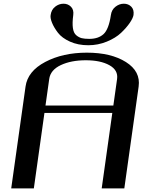

<svg xmlns="http://www.w3.org/2000/svg" viewBox="-20 -1041 790 1061"><path d="M606.4 -458 627 -604.5Q633.8 -653.3 584.5 -680.7Q535.2 -708 454.1 -708Q373 -708 315.9 -681.2Q258.8 -654.3 252 -604.5L231.4 -458ZM667 0H542L600.6 -417H225.6L167 0H42L121.1 -562.5Q132.8 -647.5 230 -698.7Q327.1 -750 460 -750Q593.8 -750 675.8 -698.2Q757.8 -646.5 746.1 -562.5ZM384.8 -958Q378.9 -914.1 382.8 -886.2Q386.7 -858.4 401.4 -846.2Q416 -834 431.6 -830.1Q447.3 -826.2 473.6 -826.2Q523.4 -826.2 552.2 -852.5Q581.1 -878.9 592.8 -958Q596.7 -987.3 618.2 -1003.9Q639.6 -1020.5 664.1 -1020.5Q689.5 -1020.5 705.6 -1003.9Q721.7 -987.3 717.8 -958Q714.8 -940.4 696.8 -914.1Q678.7 -887.7 648.9 -859.4Q619.1 -831.1 570.3 -811Q521.5 -791 467.8 -791Q411.1 -791 366.7 -811Q322.3 -831.1 300.3 -859.9Q278.3 -888.7 267.6 -915Q256.8 -941.4 259.8 -958Q263.7 -987.3 284.7 -1003.9Q305.7 -1020.5 331.1 -1020.5Q355.5 -1020.5 372.1 -1003.9Q388.7 -987.3 384.8 -958Z"/></svg>

Font: okolaks
Style: BoldItalic
Weight: 600
Width: 8
Italic angle: -8°
Version: Version 000.6.0